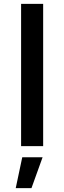

<svg xmlns="http://www.w3.org/2000/svg" viewBox="-20 -762 335 1001"><path d="M90 -742H205V0H90ZM96 58H202L144 219H62Z"/></svg>

Font: Alexandria
Style: Regular
Weight: 400
Designer: Mohamed Gaber
Foundry: Kief Type Foundry
Version: Version 5.100